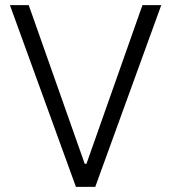

<svg xmlns="http://www.w3.org/2000/svg" viewBox="-20 -727 666 747"><path d="M309.6 -89.8H316.4L534.2 -707H607.4L350.6 0H275.4L18.6 -707H91.8Z"/></svg>

Font: Pretendard Light
Style: Regular
Weight: 300
Designer: Base glyphs from Inter by Rasmus Andersson; Hangeul glyphs from Noto Sans CJK(Source Han Sans) by Jang Soo-young and Kan
Foundry: Kil Hyung-jin
Version: Version 1.309